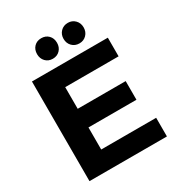

<svg xmlns="http://www.w3.org/2000/svg" viewBox="-208 -1034 1082 1168"><g transform="rotate(-30 333.5 -450.0)"><path d="M77 -700H610V-569H235V-417H572V-286H235V-131H621V0H77ZM327 -828Q327 -797 307.5 -776.5Q288 -756 257 -756Q226 -756 206.5 -776.5Q187 -797 187 -828Q187 -860 206.5 -880Q226 -900 257 -900Q288 -900 307.5 -880Q327 -860 327 -828ZM444 -756Q413 -756 393 -776.5Q373 -797 373 -828Q373 -859 393 -879.5Q413 -900 444 -900Q474 -900 494 -879.5Q514 -859 514 -828Q514 -797 494 -776.5Q474 -756 444 -756Z"/></g></svg>

Font: Argentum Sans SemiBold
Style: Regular
Weight: 600
Designer: Julieta Ulanovsky (Modified by Cristiano Sobral)
Foundry: Julieta Ulanovsky
Version: Version 5.001;November 22, 2018;FontCreator 11.5.0.2425 64-b